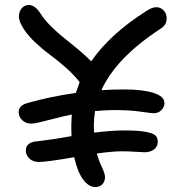

<svg xmlns="http://www.w3.org/2000/svg" viewBox="-20 -738 740 773"><path d="M136.2 -85.9Q112.8 -85.9 98.4 -99.6Q84 -113.3 84 -132.8Q84 -147.5 94.5 -157.2Q105 -167 127 -168.9Q192.4 -176.3 268.1 -189.9Q267.1 -204.1 267.1 -235.8Q267.1 -248.5 269 -276.9Q236.8 -270.5 199.5 -260.7Q162.1 -251 139.6 -245.6Q117.2 -240.2 106 -240.2Q84.5 -240.2 69.8 -253.9Q55.2 -267.6 55.2 -287.1Q55.2 -314.5 94.2 -324.2Q181.6 -349.1 285.2 -363.8Q296.9 -397.9 300.8 -407.2Q279.3 -435.5 245.8 -465.1Q212.4 -494.6 183.6 -515.6Q154.8 -536.6 124.5 -564.7Q94.2 -592.8 77.1 -619.1Q56.2 -650.4 56.2 -670.9Q56.2 -691.4 67.4 -704.6Q78.6 -717.8 96.2 -717.8Q121.6 -717.8 144 -682.1Q160.6 -656.2 187.3 -630.1Q213.9 -604 238.3 -585Q262.7 -565.9 294.2 -539.6Q325.7 -513.2 347.2 -491.2Q421.9 -599.6 567.9 -692.9Q592.3 -709 608.9 -709Q627.4 -709 639.2 -695.6Q650.9 -682.1 650.9 -664.1Q650.9 -637.7 628.9 -624Q447.3 -505.9 388.2 -375Q434.6 -377.9 480 -377.9Q554.2 -377.9 598.1 -364Q642.1 -350.1 642.1 -323.2Q642.1 -307.6 630.1 -294.9Q618.2 -282.2 598.1 -282.2Q589.4 -282.2 545.2 -288.6Q501 -294.9 439 -294.9Q410.6 -294.9 362.8 -291Q357.9 -260.7 357.9 -235.8Q357.9 -213.9 358.9 -204.1Q431.2 -212.9 479 -212.9Q534.7 -212.9 564.9 -207.5Q595.2 -202.1 605.2 -193.1Q615.2 -184.1 615.2 -168Q615.2 -147 599.6 -136Q584 -125 563 -125Q552.7 -125 524.4 -127Q496.1 -128.9 470.2 -128.9Q435.1 -128.9 370.1 -120.1Q377 -92.8 389.9 -65.7Q402.8 -38.6 402.8 -25.9Q402.8 -6.8 391.8 4.2Q380.9 15.1 363.8 15.1Q336.9 15.1 314.2 -15.9Q291.5 -46.9 278.8 -105Q167.5 -85.9 136.2 -85.9Z"/></svg>

Font: Shantell Sans Irregular
Style: Regular
Weight: 400
Designer: Stephen Nixon, Anya Danilova, Shantell Martin
Foundry: Arrow Type
Version: Version 1.006;[9816181b4]